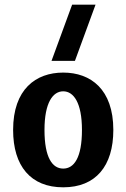

<svg xmlns="http://www.w3.org/2000/svg" viewBox="-20 -790 540 820"><path d="M250 -400C294 -400 330 -352 330 -235C330 -116 296 -70 250 -70C204 -70 170 -116 170 -235C170 -352 206 -400 250 -400ZM250 -480C133 -480 36 -409 36 -235C36 -81 111 10 250 10C389 10 464 -81 464 -235C464 -409 367 -480 250 -480ZM200 -530H300L388 -770H288Z"/></svg>

Font: Tanklager Original
Style: Regular
Weight: 400
Designer: Ariel Martín Pérez
Foundry: Tunera Type Foundry
Version: Version 1.000;Glyphs 3.3 (3310)